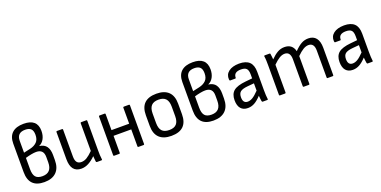

<svg xmlns="http://www.w3.org/2000/svg" viewBox="-17 -1433 4330 2183"><g transform="rotate(-20 2148.5 -341.5)"><path d="M255 11Q70 11 70 -177V-522Q70 -607 117.5 -650.5Q165 -694 256 -694Q421 -694 421 -549Q421 -494 399 -453.5Q377 -413 338 -396V-395Q398 -387 424.5 -348.5Q451 -310 451 -246V-184Q451 -89 400.5 -39Q350 11 255 11ZM150 -383 231 -401Q282 -413 312 -443Q342 -473 342 -531Q342 -580 319.5 -602Q297 -624 250 -624Q150 -624 150 -526ZM257 -60Q371 -60 371 -186V-251Q371 -344 281 -344Q256 -344 221.5 -337.5Q187 -331 150 -320V-183Q150 -118 175 -89Q200 -60 257 -60Z M703 11Q577 11 577 -149V-478Q577 -487 586 -487H648Q657 -487 657 -478V-154Q657 -105 674.5 -82.5Q692 -60 728 -60Q762 -60 794.5 -79.5Q827 -99 870 -142V-478Q870 -487 879 -487H941Q950 -487 950 -478V-121Q950 -92 951 -64Q952 -36 956 -10Q958 0 946 0H893Q884 0 882 -9Q880 -25 878.5 -42.5Q877 -60 876 -77Q833 -34 790 -11.5Q747 11 703 11Z M1101 0Q1092 0 1092 -9V-478Q1092 -487 1101 -487H1163Q1172 -487 1172 -478V-284H1386V-478Q1386 -487 1395 -487H1457Q1466 -487 1466 -478V-9Q1466 0 1457 0H1395Q1386 0 1386 -9V-215H1172V-9Q1172 0 1163 0Z M1792 11Q1697 11 1647 -37Q1597 -85 1597 -180V-308Q1597 -499 1792 -499Q1887 -499 1937 -451Q1987 -403 1987 -308V-180Q1987 11 1792 11ZM1792 -60Q1851 -60 1879 -91Q1907 -122 1907 -186V-301Q1907 -365 1879 -396Q1851 -427 1792 -427Q1732 -427 1704 -396Q1676 -365 1676 -301V-186Q1676 -122 1704 -91Q1732 -60 1792 -60Z M2301 11Q2116 11 2116 -177V-522Q2116 -607 2163.5 -650.5Q2211 -694 2302 -694Q2467 -694 2467 -549Q2467 -494 2445 -453.5Q2423 -413 2384 -396V-395Q2444 -387 2470.5 -348.5Q2497 -310 2497 -246V-184Q2497 -89 2446.5 -39Q2396 11 2301 11ZM2196 -383 2277 -401Q2328 -413 2358 -443Q2388 -473 2388 -531Q2388 -580 2365.5 -602Q2343 -624 2296 -624Q2196 -624 2196 -526ZM2303 -60Q2417 -60 2417 -186V-251Q2417 -344 2327 -344Q2302 -344 2267.5 -337.5Q2233 -331 2196 -320V-183Q2196 -118 2221 -89Q2246 -60 2303 -60Z M2717 11Q2662 11 2632.5 -23.5Q2603 -58 2603 -124Q2603 -199 2647 -235.5Q2691 -272 2795 -282L2876 -290V-338Q2876 -388 2856.5 -408.5Q2837 -429 2790 -429Q2703 -429 2703 -362Q2703 -353 2695 -353H2634Q2625 -353 2624 -369Q2620 -428 2665 -463Q2710 -498 2792 -499Q2875 -499 2915.5 -460Q2956 -421 2956 -339V-120Q2956 -51 2962 -10Q2964 0 2953 0H2898Q2890 0 2888 -12Q2886 -21 2884 -40Q2882 -59 2880 -78Q2835 -30 2797 -9.5Q2759 11 2717 11ZM2683 -130Q2683 -58 2740 -58Q2769 -58 2800 -76.5Q2831 -95 2876 -142V-230L2797 -223Q2733 -217 2708 -196.5Q2683 -176 2683 -130Z M3107 0Q3098 0 3098 -9V-366Q3098 -395 3097 -424Q3096 -453 3092 -476Q3090 -487 3102 -487H3158Q3166 -487 3167 -480Q3169 -464 3171.5 -447Q3174 -430 3175 -411Q3218 -455 3257 -477Q3296 -499 3341 -499Q3436 -499 3459 -407Q3504 -454 3543.5 -476.5Q3583 -499 3629 -499Q3691 -499 3723 -458.5Q3755 -418 3755 -341V-9Q3755 0 3746 0H3684Q3675 0 3675 -9V-335Q3675 -427 3606 -427Q3575 -427 3541.5 -407Q3508 -387 3466 -345V-9Q3466 0 3457 0H3396Q3386 0 3386 -9V-335Q3386 -427 3317 -427Q3286 -427 3253 -407Q3220 -387 3178 -345V-9Q3178 0 3169 0Z M3987 11Q3932 11 3902.5 -23.5Q3873 -58 3873 -124Q3873 -199 3917 -235.5Q3961 -272 4065 -282L4146 -290V-338Q4146 -388 4126.5 -408.5Q4107 -429 4060 -429Q3973 -429 3973 -362Q3973 -353 3965 -353H3904Q3895 -353 3894 -369Q3890 -428 3935 -463Q3980 -498 4062 -499Q4145 -499 4185.5 -460Q4226 -421 4226 -339V-120Q4226 -51 4232 -10Q4234 0 4223 0H4168Q4160 0 4158 -12Q4156 -21 4154 -40Q4152 -59 4150 -78Q4105 -30 4067 -9.5Q4029 11 3987 11ZM3953 -130Q3953 -58 4010 -58Q4039 -58 4070 -76.5Q4101 -95 4146 -142V-230L4067 -223Q4003 -217 3978 -196.5Q3953 -176 3953 -130Z"/></g></svg>

Font: Sofia Sans Semi Condensed
Style: Regular
Weight: 400
Designer: Botio Nikoltchev, Ani Petrova
Foundry: lettersoup
Version: Version 4.100; ttfautohint (v1.8.4.7-5d5b)